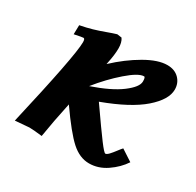

<svg xmlns="http://www.w3.org/2000/svg" viewBox="-116 -628 778 761"><g transform="rotate(30 273.5 -247.0)"><path d="M216.3 -497.1 237.3 -494.1Q248.5 -478.5 248.5 -450.7Q248.5 -421.4 239.7 -380.9L238.3 -373.5Q292.5 -424.3 350.1 -457.5Q407.7 -490.7 449.7 -490.7Q483.4 -490.7 503.4 -470.7Q523.4 -450.7 523.4 -420.9Q523.4 -375 465.1 -324.2Q406.7 -273.4 286.6 -229Q352.5 -134.3 379.2 -98.9Q405.8 -63.5 411.6 -63.5Q417.5 -63.5 426.8 -73.2Q436 -83 447 -97.7Q458 -112.3 462.9 -117.2L514.6 -83.5Q491.7 -48.8 454.1 -23.2Q416.5 2.4 374.5 2.4Q331.5 2.4 292.7 -32.5Q253.9 -67.4 189 -160.2Q169.9 -71.3 158.2 2Q116.7 -2.9 99.6 -2.9L35.6 2.4Q114.3 -338.9 114.3 -401.4Q114.3 -418 107.4 -418Q101.1 -418 66.4 -410.6L67.4 -452.6Q98.1 -458.5 123 -465.8Q147.9 -473.1 173.8 -482.7Q199.7 -492.2 216.3 -497.1ZM391.6 -405.8Q366.7 -405.8 316.9 -362.5Q267.1 -319.3 222.2 -263.2Q307.6 -292.5 352.8 -326.4Q397.9 -360.4 397.9 -385.7Q397.9 -405.8 391.6 -405.8Z"/></g></svg>

Font: Flanker
Style: Bold Italic
Weight: 700
Italic angle: -12°
Designer: Flanker
Version: Version 2.000